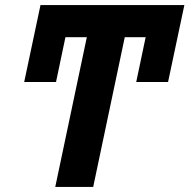

<svg xmlns="http://www.w3.org/2000/svg" viewBox="-20 -734 744 754"><path d="M139 -714H704L640 -412H515L552 -588H470L346 0H197L321 -588H237L200 -412H75Z"/></svg>

Font: BC Sans
Style: Bold Italic
Weight: 700
Italic angle: -12°
Designer: Monotype Design Team
Province of B.C.
Foundry: Monotype Imaging Inc.
Version: Version 2.000;GOOG;noto-source:20170915:90ef993387c0